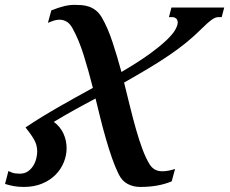

<svg xmlns="http://www.w3.org/2000/svg" viewBox="-141 -549 930 778"><path d="M153.3 -433.6Q142.1 -454.1 128.4 -461.7Q114.7 -469.2 100.6 -469.2Q87.9 -469.2 75.7 -465.1Q63.5 -460.9 53.2 -456.5L66.9 -506.8Q96.2 -518.6 118.2 -523.9Q140.1 -529.3 160.6 -529.3Q173.8 -529.3 188.7 -528.3Q203.6 -527.3 218.5 -522.5Q233.4 -517.6 247.1 -507.1Q260.7 -496.6 272 -477.5Q295.9 -436 314.9 -378.4Q334 -320.8 351.1 -257.3Q420.4 -297.9 464.6 -330.1Q508.8 -362.3 534.2 -386.7Q559.6 -411.1 569.3 -428.7Q579.1 -446.3 579.1 -457.5Q579.1 -468.8 572.5 -474.1Q565.9 -479.5 558.6 -479.5H543.5L553.7 -518.6H767.6L757.3 -479.5H743.2Q737.8 -479.5 731.7 -477.3Q725.6 -475.1 717.3 -469.2Q709 -463.4 698 -453.6Q687 -443.8 672.4 -429.2Q644.5 -401.4 612.5 -375.5Q580.6 -349.6 542.7 -324Q504.9 -298.3 460 -271.5Q415 -244.6 361.8 -214.4Q374 -165 386 -116.5Q397.9 -67.9 410.4 -24.2Q422.9 19.5 436.5 56.2Q450.2 92.8 465.8 117.7Q474.1 130.9 486.6 137.9Q499 145 517.6 145Q539.1 145 568.4 135.7L554.7 186Q525.4 197.8 494.6 203.1Q463.9 208.5 426.8 208.5Q399.4 208.5 376.5 196.5Q353.5 184.6 339.8 156.7Q325.2 127 312.7 91.1Q300.3 55.2 288.8 15.6Q277.3 -23.9 266.8 -65.9Q256.3 -107.9 246.1 -149.9Q224.1 -138.2 203.9 -127.2Q183.6 -116.2 163.1 -105Q142.6 -93.8 121.6 -81.5Q100.6 -69.3 77.1 -55.2Q103.5 -35.6 116.2 -7.6Q128.9 20.5 128.9 51.3Q128.9 80.1 117.7 108.2Q106.4 136.2 84.5 158.7Q62.5 181.2 30 194.8Q-2.4 208.5 -44.9 208.5Q-66.9 208.5 -85.4 205.1Q-104 201.7 -120.6 196.3L-106.9 144Q-90.3 152.3 -79.3 153.6Q-68.4 154.8 -61 154.8Q-41.5 154.8 -27.8 145.3Q-14.2 135.7 -5.9 122.1Q2.4 108.4 6.1 92.8Q9.8 77.1 9.8 64.9Q9.8 38.6 -3.2 16.1Q-16.1 -6.3 -37.6 -32.7Q26.9 -75.7 96.2 -115.2Q165.5 -154.8 235.4 -192.9Q217.8 -262.7 198.2 -325.2Q178.7 -387.7 153.3 -433.6Z"/></svg>

Font: Arian AMU Serif
Style: Bold Italic
Weight: 700
Italic angle: -15°
Designer: Ruben Hakobyan (Tarumian)
Foundry: Ruben Hakobyan (Tarumian)
Version: Version 1.002